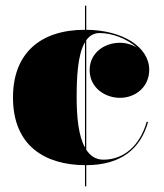

<svg xmlns="http://www.w3.org/2000/svg" viewBox="-20 -575 580 680"><path d="M285.5 -555H281V-469.5C121.5 -469.5 26 -385 26 -230C26 -56.5 141.5 9 281 10V85H285.5V10C410.5 9.5 478.5 -49.5 504.5 -143.5H499.5C476 -60 419 -9.5 346.5 -9.5C319.5 -9.5 299.5 -22.5 285.5 -45V-432.5C297 -448.5 312.5 -458 333 -458C376.5 -458 429.5 -438.5 464.5 -406.5C447 -417.5 426 -423.5 404.5 -423.5C349 -423.5 297.5 -387 297.5 -327C297.5 -262 354.5 -228.5 404.5 -228.5C460 -228.5 508.5 -267 508.5 -328C508.5 -407.5 416 -468.5 285.5 -469.5ZM251.5 -230C251.5 -295.5 254 -380 281 -425.5V-52.5C258 -93.5 251.5 -160.5 251.5 -230Z"/></svg>

Font: Bodoni* 36pt Fatface
Style: Regular
Weight: 900
Version: Version 2.3